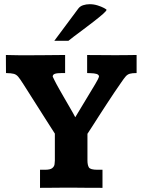

<svg xmlns="http://www.w3.org/2000/svg" viewBox="-20 -903 685 923"><path d="M172.4 0V-86.9H195.8Q221.2 -86.9 231 -94.7Q240.7 -102.5 242.2 -113Q243.7 -123.5 243.7 -130.9V-260.7Q236.8 -271.5 224.9 -290Q212.9 -308.6 198.2 -331.8Q183.6 -355 168 -379.4Q152.3 -403.8 137.7 -427Q123 -450.2 111.1 -469Q99.1 -487.8 92.3 -498.5Q77.1 -522.5 68.1 -533.4Q59.1 -544.4 46.9 -547.9Q34.7 -551.3 8.8 -551.8Q8.8 -573.2 8.5 -595.2Q8.3 -617.2 8.3 -638.7Q12.7 -638.7 29.5 -638.2Q46.4 -637.7 65.7 -637.5Q85 -637.2 96.7 -637.2Q141.6 -637.2 184.6 -637.7Q227.5 -638.2 293 -638.7V-551.8H277.8Q253.9 -551.8 243.7 -548.1Q233.4 -544.4 233.4 -534.7Q236.3 -529.3 241.9 -517.1Q247.6 -504.9 252 -497.6Q255.9 -490.2 264.9 -474.4Q273.9 -458.5 285.4 -438.5Q296.9 -418.5 308.6 -398.4Q320.3 -378.4 329.3 -362.5Q338.4 -346.7 341.8 -339.4L438 -499Q445.3 -511.2 450.2 -520.8Q455.1 -530.3 456.1 -536.6Q454.1 -544.4 444.1 -547.6Q434.1 -550.8 414.1 -551.3Q412.1 -551.3 406.7 -551.5Q401.4 -551.8 398.9 -551.8V-638.7Q398.9 -638.7 415 -638.4Q431.2 -638.2 453.9 -638.2Q476.6 -638.2 497.8 -637.9Q519 -637.7 529.8 -637.7Q553.2 -637.7 578.4 -637.9Q603.5 -638.2 636.7 -638.7V-551.8Q615.7 -551.8 604.2 -548.6Q592.8 -545.4 584.2 -535.6Q575.7 -525.9 562.5 -506.3Q547.9 -485.8 529.8 -458.7Q511.7 -431.6 492.7 -402.6Q473.6 -373.5 455.8 -345.7Q438 -317.9 423.6 -295.4Q409.2 -272.9 400.4 -259.8V-131.8Q400.4 -109.9 407.2 -98.4Q414.1 -86.9 448.7 -86.9H472.7V0Q436.5 0 401.6 -0.2Q366.7 -0.5 317.4 -1Q298.3 -1 268.8 -0.7Q239.3 -0.5 212.2 -0.2Q185.1 0 172.4 0ZM241.2 -707 356.4 -861.8Q364.7 -873 379.6 -877.9Q394.5 -882.8 411.1 -882.8Q430.7 -882.8 449.2 -877Q467.8 -871.1 480 -864.5Q492.2 -857.9 492.2 -855.5Q491.7 -850.6 474.9 -835.7Q458 -820.8 432.9 -801.3Q407.7 -781.7 381.6 -762.2Q355.5 -742.7 335.2 -727.5Q314.9 -712.4 309.1 -707Z"/></svg>

Font: Kameron
Style: Bold
Weight: 700
Designer: Vernon Adams
Foundry: Vernon Adams
Version: Version 1.100